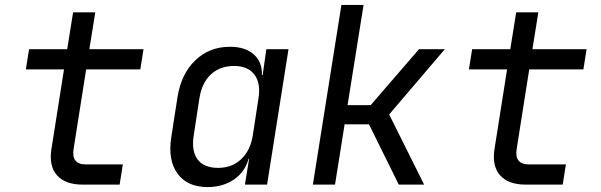

<svg xmlns="http://www.w3.org/2000/svg" viewBox="-20 -750 2440 780"><path d="M316 0Q245 0 211.5 -38Q178 -76 189 -145L240 -468H85L98 -550H253L277 -700H367L343 -550H563L550 -468H330L279 -145Q269 -82 329 -82H479L466 0Z M823 10Q741 10 701 -45Q661 -100 676 -194L701 -355Q716 -450 773.5 -505Q831 -560 914 -560Q976 -560 1011 -529Q1046 -498 1044 -445H1047L1062 -550H1152L1065 0H975L992 -105H990Q975 -51 930 -20.5Q885 10 823 10ZM866 -68Q922 -68 959.5 -103Q997 -138 1007 -200L1030 -350Q1040 -412 1013.5 -447Q987 -482 931 -482Q874 -482 837 -448Q800 -414 790 -350L767 -200Q757 -136 783 -102Q809 -68 866 -68Z M1251 0 1367 -730H1457L1392 -323H1486L1682 -550H1787L1561 -285L1703 0H1600L1479 -245H1380L1341 0Z M2116 0Q2045 0 2011.5 -38Q1978 -76 1989 -145L2040 -468H1885L1898 -550H2053L2077 -700H2167L2143 -550H2363L2350 -468H2130L2079 -145Q2069 -82 2129 -82H2279L2266 0Z"/></svg>

Font: NKDuy Mono
Style: Italic
Weight: 400
Italic angle: -9°
Monospace: yes
Designer: NKDuy
Foundry: NKDuy
Version: Version 2.251; ttfautohint (v1.8.4.7-5d5b)